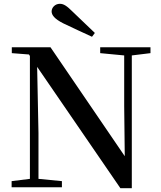

<svg xmlns="http://www.w3.org/2000/svg" viewBox="-20 -983 847 1008"><path d="M478 -810C438 -848 399 -886 362 -921C330 -953 314 -963 294 -963C269 -963 251 -943 251 -923C251 -904 266 -884 311 -861C362 -837 412 -813 463 -790ZM612 5H672V-692L770 -704V-735H506V-704L632 -692V-427L635 -163L245 -735H42V-704L132 -697L137 -689V-44L41 -32V0H305V-32L182 -44V-285L175 -632Z"/></svg>

Font: GenKiMin2 TW SB
Style: Regular
Weight: 600
Version: Version 2.100;PS 2.1;hotconv 16.6.51;makeotf.lib2.5.65220 DE